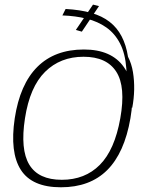

<svg xmlns="http://www.w3.org/2000/svg" viewBox="-20 -809 679 834"><path d="M244.5 4.5Q370.5 4.5 445.5 -70Q520.5 -144.5 546.5 -295Q572 -441 518.2 -517.5Q464.5 -594 344.5 -594Q218 -594 142.2 -518.5Q66.5 -443 44 -295Q22 -147 70.5 -71.2Q119 4.5 244.5 4.5ZM248.5 -28Q147 -28 107.2 -93.8Q67.5 -159.5 88.5 -295Q109.5 -431.5 175.8 -497Q242 -562.5 343 -562.5Q443.5 -562.5 485.2 -497.2Q527 -432 502.5 -295Q478 -157.5 413.5 -92.8Q349 -28 248.5 -28ZM554.5 -341Q562 -380.5 562.8 -420Q563.5 -459.5 557.5 -496Q551.5 -532.5 536 -562.5Q528 -613.5 508.2 -651.2Q488.5 -689 456 -714.2Q423.5 -739.5 376.2 -753Q329 -766.5 265 -770L251 -742Q308 -740 356.8 -727.8Q405.5 -715.5 442.2 -689.5Q479 -663.5 501.5 -620Q524 -576.5 528.8 -510.8Q533.5 -445 517.5 -354ZM335.5 -671.5 410 -782.5 384 -789 309.5 -679Z"/></svg>

Font: Anybody SemiExpanded ExtraLight
Style: Italic
Weight: 250
Width: 6
Italic angle: -10°
Version: Version 1.113;gftools[0.9.25]